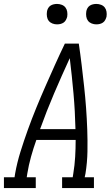

<svg xmlns="http://www.w3.org/2000/svg" viewBox="-50 -957 570 977"><path d="M-30 0V-55H24L27 -74Q37 -130 54.5 -186Q72 -242 92 -297.5Q112 -353 134.5 -408Q157 -463 181 -517.5Q205 -572 229.5 -626.5Q254 -681 280 -735H351Q359 -681 365.5 -626.5Q372 -572 378 -517.5Q384 -463 388 -408Q392 -353 394 -297.5Q396 -242 395 -186Q394 -130 385 -74L381 -55H428V0H266V-55H320L323 -74Q330 -116 332.5 -159Q335 -202 335 -245H135Q120 -203 108 -160Q96 -117 89 -74L86 -55H132V0ZM154 -300H334Q332 -391 324 -481Q316 -571 305 -661Q264 -572 225.5 -482Q187 -392 154 -300ZM440 -833Q428 -833 416.5 -837.5Q405 -842 398 -851Q391 -860 389 -872.5Q387 -885 389 -898Q390 -906 394.5 -914.5Q399 -923 406.5 -928Q414 -933 423 -935Q432 -937 440 -937Q453 -937 464.5 -932.5Q476 -928 483 -919Q490 -910 492 -897.5Q494 -885 492 -872Q490 -864 485.5 -855.5Q481 -847 473.5 -842Q466 -837 457.5 -835Q449 -833 440 -833ZM240 -833Q228 -833 216.5 -837.5Q205 -842 198 -851Q191 -860 189 -872.5Q187 -885 189 -898Q190 -906 194.5 -914.5Q199 -923 206.5 -928Q214 -933 223 -935Q232 -937 240 -937Q253 -937 264.5 -932.5Q276 -928 283 -919Q290 -910 292 -897.5Q294 -885 292 -872Q290 -864 285.5 -855.5Q281 -847 273.5 -842Q266 -837 257.5 -835Q249 -833 240 -833Z"/></svg>

Font: Iosevka Curly Slab LtObl
Style: Regular
Weight: 300
Italic angle: -9°
Monospace: yes
Designer: Belleve Invis
Foundry: Belleve Invis
Version: Version 11.0.0; ttfautohint (v1.8.3)